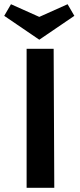

<svg xmlns="http://www.w3.org/2000/svg" viewBox="-26 -889 377 909"><path d="M160 -701 -6 -814 26 -869 160 -809 294 -869 326 -814ZM228 -658 231 0H100V-658Z"/></svg>

Font: Ysabeau Infant
Style: Bold
Weight: 700
Designer: Christian Thalmann (Catharsis Fonts)
Version: Version 0.003